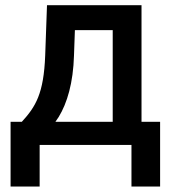

<svg xmlns="http://www.w3.org/2000/svg" viewBox="-20 -548 651 726"><path d="M157.7 -528.3 150.9 -338.4C145.5 -193.8 114.7 -144.5 62.5 -87.4H20V157.2H129.9V0H477.1V157.2H585.4V-87.4H515.1V-528.3ZM202.1 -106C233.9 -158.2 256.8 -234.4 259.8 -338.4L263.2 -434.1H406.2V-87.4H189.5C193.8 -93.3 197.8 -99.6 202.1 -106Z"/></svg>

Font: Bert Sans Medium
Style: Regular
Weight: 500
Designer: Christian Robertson (Google), Cristiano Sobral
Foundry: Google, Cristiano Sobral
Version: Version 3.101